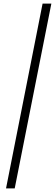

<svg xmlns="http://www.w3.org/2000/svg" viewBox="-20 -832 303 1057"><path d="M214.4 -812H262.7L61 205.1H13.2Z"/></svg>

Font: Reddit Sans Fudge Light Italic
Style: Regular
Weight: 300
Italic angle: -11.25°
Designer: Stephen Hutchings
Version: Version 1.013